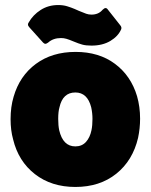

<svg xmlns="http://www.w3.org/2000/svg" viewBox="-20 -734 598 762"><path d="M32 -181Q22 -217 22 -261Q22 -310 34 -350Q58 -433 122.5 -480.5Q187 -528 280 -528Q373 -528 436.5 -480.5Q500 -433 524 -352Q536 -310 536 -263Q536 -225 528 -187Q507 -97 441.5 -44.5Q376 8 279 8Q184 8 118.5 -43Q53 -94 32 -181ZM343 -217Q347 -236 347 -262Q347 -285 342 -308Q327 -367 279 -367Q229 -367 216 -308Q211 -291 211 -262Q211 -236 215 -217Q230 -153 279 -153Q305 -153 321 -170.5Q337 -188 343 -217ZM273 -569Q254 -577 243.5 -580Q233 -583 222 -583Q191 -583 171 -565Q164 -560 160 -560Q156 -560 151 -565L97 -625Q91 -631 91 -637Q91 -641 94 -645Q111 -675 141.5 -694.5Q172 -714 211 -714Q231 -714 247 -709Q263 -704 276 -698.5Q289 -693 293 -691Q312 -683 322 -679.5Q332 -676 343 -676Q371 -676 387 -695Q394 -702 399 -702Q404 -702 408 -696L457 -634Q464 -626 461 -618Q449 -590 418 -571.5Q387 -553 343 -553Q321 -553 306.5 -557Q292 -561 273 -569Z"/></svg>

Font: Barlow Black
Style: Regular
Weight: 900
Designer: Jeremy Tribby
Foundry: Tribby Type
Version: Version 1.422